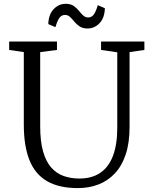

<svg xmlns="http://www.w3.org/2000/svg" viewBox="-20 -956 778 984"><path d="M379 8Q282.5 8 221.2 -27.5Q160 -63 131 -135.2Q102 -207.5 102 -318V-689L27 -700V-743H272V-700L186 -689V-309Q186 -231.5 200.8 -179.8Q215.5 -128 242.5 -97.5Q269.5 -67 306.2 -54Q343 -41 387 -41Q451 -41 494.2 -70.5Q537.5 -100 559.2 -158Q581 -216 581 -301V-688L498 -700V-743H720V-700L644 -689V-305Q644 -223.5 624.2 -164.5Q604.5 -105.5 568.5 -67.2Q532.5 -29 484.2 -10.5Q436 8 379 8ZM428.5 -810Q404 -810 388.2 -820.5Q372.5 -831 361.2 -844.8Q350 -858.5 339 -869Q328 -879.5 313 -879.5Q293 -879.5 282 -860.8Q271 -842 264 -817L227.5 -832.5Q229 -882 255 -909.2Q281 -936.5 316.5 -936.5Q341.5 -936.5 357 -926Q372.5 -915.5 383.8 -901.5Q395 -887.5 406 -877Q417 -866.5 432 -866.5Q452 -866.5 463.2 -885.5Q474.5 -904.5 481 -929.5L517.5 -914Q516 -864 490 -837Q464 -810 428.5 -810Z"/></svg>

Font: Merriweather Light
Style: Regular
Weight: 300
Designer: Eben Sorkin
Foundry: Eben Sorkin
Version: Version 2.100